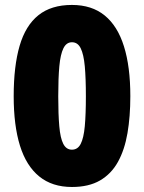

<svg xmlns="http://www.w3.org/2000/svg" viewBox="-20 -744 581 774"><path d="M505.4 -356Q505.4 -274.4 493.9 -207.3Q482.4 -140.1 455.6 -91.6Q428.7 -43 383.3 -16.6Q337.9 9.8 270 9.8Q190.4 9.8 138.2 -32.7Q85.9 -75.2 60.5 -156.7Q35.2 -238.3 35.2 -356Q35.2 -477.5 59.1 -559.3Q83 -641.1 134.8 -682.6Q186.5 -724.1 270 -724.1Q350.1 -724.1 402.1 -681.6Q454.1 -639.2 479.7 -557.1Q505.4 -475.1 505.4 -356ZM214.8 -356Q214.8 -283.2 219 -235.4Q223.1 -187.5 235.1 -164.1Q247.1 -140.6 270 -140.6Q293.5 -140.6 305.4 -164.1Q317.4 -187.5 321.8 -235.1Q326.2 -282.7 326.2 -356Q326.2 -428.7 321.8 -476.8Q317.4 -524.9 305.4 -549.3Q293.5 -573.7 270 -573.7Q247.6 -573.7 235.6 -549.3Q223.6 -524.9 219.2 -476.8Q214.8 -428.7 214.8 -356Z"/></svg>

Font: Open Sans SemiCondensed ExtraBold
Style: Regular
Weight: 800
Width: 4
Designer: Monotype Design Team
Foundry: Monotype Imaging Inc.
Version: Version 3.000